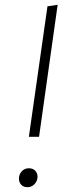

<svg xmlns="http://www.w3.org/2000/svg" viewBox="-20 -761 299 792"><path d="M217.8 -741.2 141.1 -196.8H99.1L175.8 -734.9ZM92.8 11.2Q76.7 11.2 67.4 1Q58.1 -9.3 58.1 -23.9Q58.1 -41.5 69.6 -54.2Q81.1 -66.9 99.1 -66.9Q115.7 -66.9 125.2 -56.9Q134.8 -46.9 134.8 -32.2Q134.8 -15.1 122.8 -2Q110.8 11.2 92.8 11.2Z"/></svg>

Font: Fira Sans Compressed ExtraLight
Style: Italic
Weight: 250
Width: 3
Italic angle: -8°
Designer: Carrois Corporate & Edenspiekermann AG
Foundry: Carrois Corporate GbR & Edenspiekermann AG
Version: Version 4.203;PS 004.203;hotconv 1.0.88;makeotf.lib2.5.64775